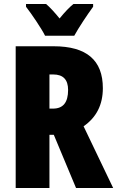

<svg xmlns="http://www.w3.org/2000/svg" viewBox="-20 -947 590 967"><path d="M207 -767H354C375 -806 421 -875 449 -913V-927H350C330 -911 307 -887 280 -854C254 -886 232 -910 212 -927H111V-913C137 -880 190 -802 207 -767ZM250 -714H59V0H229V-268H251L363 0H550L401 -311C466 -356 498 -420 498 -503C498 -644 416 -714 250 -714ZM248 -572C298 -572 323 -546 323 -494C323 -431 298 -400 247 -400H229V-572Z"/></svg>

Font: Noto Sans Myanmar UI ExtraCondensed Black
Style: Regular
Weight: 900
Width: 2
Designer: Monotype Design Team
Foundry: Monotype Imaging Inc.
Version: Version 2.103